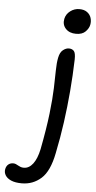

<svg xmlns="http://www.w3.org/2000/svg" viewBox="-194 -759 526 1056"><g transform="rotate(5 69.5 -231.0)"><path d="M-32 260Q-68 260 -90.7 250.2Q-113.4 240.4 -123.2 224.2Q-133 208 -129.4 190Q-125.8 172.4 -114.7 163.5Q-103.6 154.6 -88.2 154.6Q-79.8 154.6 -73.3 157.5Q-66.8 160.4 -60.3 164.1Q-53.8 167.8 -46.4 170.7Q-39 173.6 -28.2 173.6Q0.2 173.6 21.9 145.5Q43.6 117.4 55 63.4Q77.4 -52.4 87 -135.7Q96.6 -219 98.4 -277.2Q100.2 -335.4 100.7 -376Q101.2 -416.6 107.2 -446Q113.2 -476 129.6 -488.8Q146 -501.6 161.6 -501.6Q179.4 -501.6 189.5 -490.8Q199.6 -480 198.8 -443.6Q196.2 -354.4 188.9 -268Q181.6 -181.6 169.8 -95.6Q158 -9.6 139.8 78.4Q120.2 179.2 74.7 219.6Q29.2 260 -32 260ZM193.4 -585.2Q156.6 -585.2 136.2 -607.4Q115.8 -629.6 122.4 -661.8Q128 -688.2 150.5 -705.2Q173 -722.2 200.8 -722.2Q227 -722.2 243.4 -710.2Q259.8 -698.2 265.6 -679.6Q271.4 -661 267.4 -641.2Q263.8 -622 245.9 -603.6Q228 -585.2 193.4 -585.2Z"/></g></svg>

Font: Shantell Sans Light
Style: Italic
Weight: 300
Italic angle: -11°
Designer: Stephen Nixon, Anya Danilova, Shantell Martin
Foundry: Arrow Type
Version: Version 1.008;[ac192a2d6]